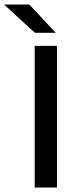

<svg xmlns="http://www.w3.org/2000/svg" viewBox="-85 -846 348 866"><path d="M172 -639V0H71.5V-639ZM165.5 -699 47.5 -825.5H-65V-824L72.5 -698H165.5Z"/></svg>

Font: Anek Kannada Medium
Style: Regular
Weight: 500
Designer: Vaishnavi Murthy, Maithili Shingre (Kannada) & Yesha Goshar (Latin)
Foundry: Ek Type
Version: Version 1.003